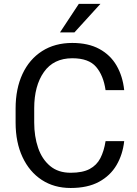

<svg xmlns="http://www.w3.org/2000/svg" viewBox="-20 -937 691 967"><path d="M511.7 -226.1H605.5Q598.1 -158.7 566.9 -105.5Q535.6 -52.2 478.5 -21.2Q421.4 9.8 335.9 9.8Q252.4 9.8 190.2 -31Q127.9 -71.8 93.3 -146Q58.6 -220.2 58.6 -319.8V-390.6Q58.6 -490.2 93.3 -564.5Q127.9 -638.7 192.1 -679.7Q256.3 -720.7 344.2 -720.7Q424.8 -720.7 480.5 -690.4Q536.1 -660.2 567.1 -606.7Q598.1 -553.2 605.5 -482.9H511.7Q501 -557.1 463.9 -600.3Q426.8 -643.6 344.2 -643.6Q250 -643.6 201.2 -574.2Q152.3 -504.9 152.3 -391.6V-319.8Q152.3 -250 171.9 -192.6Q191.4 -135.3 232.2 -101.1Q272.9 -66.9 335.9 -66.9Q396 -66.9 431.6 -85.9Q467.3 -105 485.6 -140.6Q503.9 -176.3 511.7 -226.1ZM282.2 -773.9 377 -917.5H485.8L355 -773.9Z"/></svg>

Font: Vazirmatn UI
Style: Regular
Weight: 400
Designer: Saber Rastikerdar
Foundry: Saber Rastikerdar
Version: Version 33.003